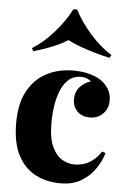

<svg xmlns="http://www.w3.org/2000/svg" viewBox="-57 -868 615 924"><g transform="rotate(5 250.0 -406.0)"><path d="M285 -532Q327 -532 360 -523.5Q393 -515 414 -502Q440 -486 456 -461Q472 -436 472 -403Q472 -365 447 -339.5Q422 -314 384 -314Q345 -314 322.5 -337Q300 -360 300 -396Q300 -431 322 -455Q344 -479 374 -487Q366 -495 353.5 -500Q341 -505 324 -505Q290 -505 267 -485.5Q244 -466 229.5 -432.5Q215 -399 208.5 -357.5Q202 -316 202 -272Q202 -198 221.5 -156.5Q241 -115 270.5 -98.5Q300 -82 331 -82Q347 -82 368 -87Q389 -92 412.5 -108Q436 -124 457 -156L474 -150Q463 -111 437 -73Q411 -35 370 -10.5Q329 14 270 14Q204 14 150.5 -13Q97 -40 65 -100Q33 -160 33 -257Q33 -351 66 -411.5Q99 -472 156.5 -502Q214 -532 285 -532ZM278 -826Q307 -769 355.5 -713.5Q404 -658 461 -622L453 -608Q394 -621 338.5 -639.5Q283 -658 249 -676Q222 -658 177 -639.5Q132 -621 85 -608L77 -622Q133 -657 181.5 -712.5Q230 -768 260 -826Z"/></g></svg>

Font: Playfair Display ExtraBold
Style: Regular
Weight: 800
Designer: Claus Eggers Sørensen
Foundry: Claus Eggers Sørensen
Version: Version 1.203